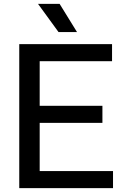

<svg xmlns="http://www.w3.org/2000/svg" viewBox="-20 -967 636 987"><path d="M79 0V-740H556V-652.5H184V-423H506.5V-335.5H184V-87.5H561V0ZM281 -802 175.5 -947H286.5L376 -802Z"/></svg>

Font: Encode Sans Md
Style: Regular
Weight: 500
Designer: Multiple Designers
Foundry: Impallari Type
Version: Version 3.002; ttfautohint (v1.8.3) -l 8 -r 50 -G 200 -x 14 